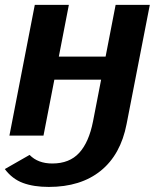

<svg xmlns="http://www.w3.org/2000/svg" viewBox="-21 -548 642 776"><path d="M387.7 -226.1H198.7L154.8 0H17.1L119.6 -528.3H257.3L216.8 -319.3H405.8L446.3 -528.3H584.5L490.7 -46.9Q466.8 77.1 386 142.3Q305.2 207.5 176.3 207.5Q115.2 207.5 71.8 191.4Q28.3 175.3 -1.5 135.3L98.6 78.1Q132.3 112.8 190.4 112.8Q259.8 112.8 299.1 69.8Q338.4 26.9 355 -57.6Z"/></svg>

Font: Cousine
Style: Bold Italic
Weight: 700
Italic angle: -12°
Monospace: yes
Designer: Steve Matteson
Foundry: Ascender Corporation
Version: Version 1.20